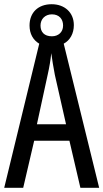

<svg xmlns="http://www.w3.org/2000/svg" viewBox="-20 -890 490 910"><path d="M361 0H450L282 -683C312 -699 330 -731 330 -771C330 -831 286 -870 225 -870C160 -870 120 -830 120 -769C120 -730 137 -700 166 -683L0 0H90L142 -223H309ZM226 -718C190 -718 172 -738 172 -769C172 -800 194 -822 226 -822C260 -822 279 -800 279 -769C279 -738 257 -718 226 -718ZM240 -535 293 -301H155L206 -536C214 -571 220 -607 223 -638C227 -607 233 -572 240 -535Z"/></svg>

Font: Noto Sans Arabic UI XCn
Style: Regular
Weight: 400
Width: 2
Designer: Monotype Design Team, Nadine Chahine and Nizar Qandah
Foundry: Monotype Imaging Inc.
Version: Version 2.010